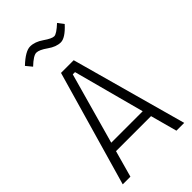

<svg xmlns="http://www.w3.org/2000/svg" viewBox="-263 -949 1027 1027"><g transform="rotate(-45 250.0 -436.0)"><path d="M379 -859 404 -826Q354 -771 320 -771Q286 -771 248 -798Q210 -825 188 -825Q166 -825 123 -784L95 -818Q152 -872 188 -872Q224 -872 262 -845.5Q300 -819 318 -819Q336 -819 379 -859ZM17 0 205 -655H301L482 0H423L382 -151H117L75 0ZM369 -201 261 -605H244L131 -201Z"/></g></svg>

Font: Lekton
Style: Regular
Weight: 400
Designer: Paolo Mazzetti, Luciano Perondi, Raffaele Flato, Elena Papassissa, Emilio Macchia, Michela Povoleri, Tobias Seemiller, R
Version: Version 34.000